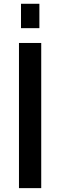

<svg xmlns="http://www.w3.org/2000/svg" viewBox="-20 -972 311 992"><path d="M193 0H78V-750H193ZM88.5 -826.5V-952.5H183.5V-826.5Z"/></svg>

Font: Mohave Light SemiBold
Style: Regular
Weight: 600
Version: Version 2.003